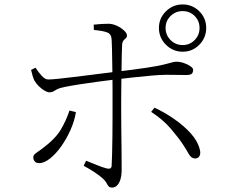

<svg xmlns="http://www.w3.org/2000/svg" viewBox="-20 -822 1040 865"><path d="M696 -696Q696 -740 727.5 -771Q759 -802 803 -802Q847 -802 878 -771Q909 -740 909 -696Q909 -652 878 -620.5Q847 -589 803 -589Q759 -589 727.5 -620.5Q696 -652 696 -696ZM726 -696Q726 -664 748.5 -641.5Q771 -619 803 -619Q835 -619 857 -641.5Q879 -664 879 -696Q879 -728 857 -750Q835 -772 803 -772Q771 -772 748.5 -750Q726 -728 726 -696ZM368 -98Q390 -89 416 -78.5Q442 -68 461 -63Q470 -61 476 -63Q482 -65 483 -75Q484 -92 485 -128Q486 -164 486.5 -209Q487 -254 487 -298Q487 -342 487 -374Q487 -395 487 -424Q487 -453 486.5 -485Q486 -517 485.5 -548Q485 -579 484.5 -604Q484 -629 483 -643Q482 -668 464 -675.5Q446 -683 403 -687L402 -711Q419 -713 438.5 -714Q458 -715 471 -715Q490 -714 508.5 -705Q527 -696 539.5 -684Q552 -672 552 -662Q552 -654 546.5 -649.5Q541 -645 536 -639Q531 -633 530 -618Q529 -601 528.5 -570.5Q528 -540 527.5 -504Q527 -468 526.5 -433.5Q526 -399 526 -372Q526 -353 526 -317Q526 -281 526.5 -238.5Q527 -196 527.5 -155.5Q528 -115 528 -86.5Q528 -58 528 -51Q528 -32 523 -15Q518 2 508.5 12.5Q499 23 485 23Q474 23 469 17Q464 11 459.5 2Q455 -7 444 -17Q429 -31 404.5 -47Q380 -63 357 -75ZM120 -507 140 -517Q152 -498 168 -480.5Q184 -463 198 -464Q213 -464 242 -467Q271 -470 307.5 -474.5Q344 -479 380.5 -483.5Q417 -488 448 -492Q479 -496 497 -498Q589 -509 641.5 -517Q694 -525 719.5 -531.5Q745 -538 755.5 -541Q766 -544 774 -544Q791 -544 808.5 -538Q826 -532 838 -523.5Q850 -515 850 -508Q850 -494 843 -489Q836 -484 818 -484Q799 -484 777.5 -484.5Q756 -485 728 -485Q705 -485 663.5 -481.5Q622 -478 578 -473Q534 -468 500 -464Q468 -460 425.5 -454.5Q383 -449 341.5 -442.5Q300 -436 270 -430Q249 -426 238.5 -420.5Q228 -415 221 -410.5Q214 -406 203 -406Q194 -406 181 -413.5Q168 -421 155.5 -433Q143 -445 135 -459Q131 -467 127 -480Q123 -493 120 -507ZM805 -170Q787 -198 751 -240.5Q715 -283 661 -318L676 -337Q723 -315 766 -285Q809 -255 840 -220.5Q871 -186 880 -149Q885 -131 879 -119.5Q873 -108 859 -108Q842 -108 831 -127.5Q820 -147 805 -170ZM293 -324 322 -317Q316 -278 298 -237.5Q280 -197 256 -163Q232 -129 205.5 -108Q179 -87 156 -87Q143 -87 136.5 -95Q130 -103 130 -112Q130 -121 135.5 -126.5Q141 -132 150 -138Q159 -144 171 -153Q230 -197 254.5 -239Q279 -281 293 -324Z"/></svg>

Font: Noto Serif HK
Style: Regular
Weight: 200
Designer: Ryoko NISHIZUKA 西塚涼子 (kana & ideographs); Frank Grießhammer (Latin, Greek & Cyrillic); Wenlong ZHANG 张文龙 (bopomofo); San
Foundry: Adobe
Version: Version 2.001;hotconv 1.1.0;makeotfexe 2.6.0